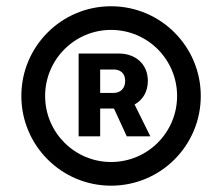

<svg xmlns="http://www.w3.org/2000/svg" viewBox="-20 -757 704 608"><path d="M331.7 -737.2C174.7 -737.2 47.6 -610.1 47.6 -453.1C47.6 -296.2 174.7 -169 331.7 -169C489 -169 615.8 -296.2 615.8 -453.1C615.8 -610.1 488.6 -737.2 331.7 -737.2ZM331.7 -244C216.3 -244 122.9 -337.7 122.9 -453.1C122.9 -568.5 216.3 -662.3 331.7 -662.3C447.4 -662.3 540.8 -568.5 540.8 -453.1C540.8 -337.4 447.4 -244 331.7 -244ZM448.2 -500.7C448.2 -555.8 407 -587.4 357.2 -587.4H229V-325.3H297.2V-413.4H340.9L381.4 -325.3H456L406.2 -426.1C431.5 -440.3 448.2 -465.6 448.2 -500.7ZM297.2 -536.9H340.2C359.4 -536.9 376.4 -526.6 376.4 -500.7C376.4 -475.5 359.7 -462.7 339.8 -462.7H297.2Z"/></svg>

Font: TID UI
Style: Bold
Weight: 700
Designer: The TID Project Authors
Foundry: Bakken & Bæck
Version: Version 1.001;hotconv 1.0.109;makeotfexe 2.5.65596